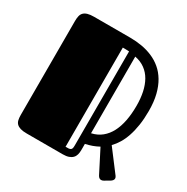

<svg xmlns="http://www.w3.org/2000/svg" viewBox="-163 -842 973 999"><g transform="rotate(30 323.0 -342.5)"><path d="M486.8 -132.8Q468.3 -122.6 449 -115.7Q429.7 -108.9 409.2 -104.5V-67.9Q409.2 -52.2 405.8 -39.8Q402.3 -27.3 393.8 -18.6Q385.3 -9.8 371.3 -4.9Q357.4 0 336.4 0H120.1Q96.7 0 82 -4.4Q67.4 -8.8 59.1 -17.1Q50.8 -25.4 47.9 -38.1Q44.9 -50.8 44.9 -67.9V-632.8Q44.9 -649.9 47.9 -662.6Q50.8 -675.3 59.1 -683.8Q67.4 -692.4 82 -696.8Q96.7 -701.2 120.1 -701.2H337.9Q373 -701.2 407 -695.3Q440.9 -689.5 471.4 -676.5Q502 -663.6 527.6 -642.1Q553.2 -620.6 572 -589.1Q590.8 -557.6 601.3 -515.6Q611.8 -473.6 611.8 -418.9Q611.8 -372.1 606 -334Q600.1 -295.9 589.8 -265.1Q579.6 -234.4 565.2 -210.7Q550.8 -187 533.2 -168.9L630.9 -40Q635.7 -33.2 635.7 -26.9Q635.7 -19.5 630.6 -14.2Q625.5 -8.8 619.6 -5.4L590.3 11.7Q586.9 13.7 583.3 14.9Q579.6 16.1 575.7 16.1Q570.3 16.1 564.9 12.7Q559.6 9.3 555.2 1ZM543 -410.2Q543 -454.1 535.2 -491.2Q527.3 -528.3 511.2 -556.6Q495.1 -585 469.7 -603.5Q444.3 -622.1 409.2 -628.9V-168.5Q444.3 -176.3 469.7 -197Q495.1 -217.8 511.2 -249Q527.3 -280.3 535.2 -321Q543 -361.8 543 -410.2ZM367.7 -636.2Q357.9 -636.7 347.4 -637Q336.9 -637.2 329.6 -637.2V-41Q341.3 -41 348.6 -41.7Q356 -42.5 360.4 -45.7Q364.7 -48.8 366.2 -54.9Q367.7 -61 367.7 -72.3Z"/></g></svg>

Font: Fascinate Inline
Style: Regular
Weight: 900
Designer: Astigmatic (AOETI)
Foundry: Astigmatic (AOETI)
Version: Version 1.000